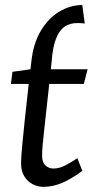

<svg xmlns="http://www.w3.org/2000/svg" viewBox="-20 -722 364 754"><path d="M182.5 -477.6 179.7 -450H324.1L309.1 -392.3H173.4Q161.7 -281.5 153.5 -211.2Q145.3 -141 145.3 -111.1Q145.3 -84.7 158.3 -72.4Q171.3 -60.2 190.3 -60.2Q212.4 -60.2 235.9 -72.2Q259.4 -84.2 283.7 -100.8L303.3 -51.1Q262.2 -20.5 225 -4.3Q187.9 11.8 150.9 11.8Q127.5 11.8 107.5 1Q87.5 -9.7 75.1 -30.1Q62.8 -50.5 62.8 -78.8Q62.8 -84.6 63.1 -91.5Q63.3 -98.3 64.2 -114.3Q65.1 -130.2 68.3 -162.3Q71.6 -194.4 77.2 -249.8Q82.8 -305.2 92.7 -392.3H22.9L28.9 -440L99.8 -450L103 -479.1Q110.3 -550.6 139.9 -600.5Q169.5 -650.3 212.6 -676.2Q255.7 -702.2 303.2 -702.2L312.8 -629.7Q306.5 -630.9 298.1 -631.2Q289.8 -631.4 282.2 -631.4Q254.3 -631.4 233.5 -617.2Q212.7 -602.9 199.7 -569.3Q186.7 -535.8 182.5 -477.6Z"/></svg>

Font: Ancizar Sans Thin
Style: Italic
Weight: 100
Italic angle: -4°
Designer: Cesar Puertas, Viviana Monsalve, Julian Moncada, Julian Prieto, Jose Castro, Mariel Hernandez, Felipe Aragon, Sara Alarc
Version: Version 8.100